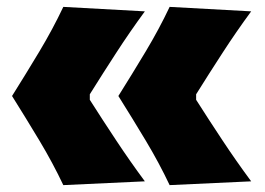

<svg xmlns="http://www.w3.org/2000/svg" viewBox="-20 -536 770 558"><path d="M473 2Q442.5 -62.5 403.5 -127.5Q364.5 -192.5 324 -257Q364.5 -321.5 403.5 -386.5Q442.5 -451.5 473 -516L710 -503Q666 -443 626.8 -382.5Q587.5 -322 550 -262V-246Q587.5 -187 626.8 -127.8Q666 -68.5 710 -9ZM164 2Q133.5 -62.5 94.5 -127.5Q55.5 -192.5 15 -257Q55.5 -321.5 94.5 -386.5Q133.5 -451.5 164 -516L401 -503Q357 -443 317.8 -382.5Q278.5 -322 241 -262V-246Q278.5 -187 317.8 -127.8Q357 -68.5 401 -9Z"/></svg>

Font: Commissioner Flair Black
Style: Regular
Weight: 900
Designer: Kostas Bartsokas
Foundry: Kostas Bartsokas
Version: Version 1.000; ttfautohint (v1.8.3)